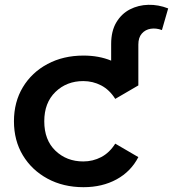

<svg xmlns="http://www.w3.org/2000/svg" viewBox="-20 -771 719 798"><path d="M555 -416 459 -360Q435 -398 400.5 -416Q366 -434 326 -434Q257 -434 210.5 -389Q164 -344 164 -267Q164 -189 210.5 -144.5Q257 -100 326 -100Q366 -100 400.5 -118Q435 -136 459 -174L555 -118Q524 -58 464.5 -25.5Q405 7 327 7Q243 7 177.5 -28.5Q112 -64 75 -125.5Q38 -187 38 -267Q38 -347 75 -408.5Q112 -470 177.5 -505Q243 -540 327 -540Q391 -540 442 -519V-588Q442 -642 463.5 -678Q485 -714 520 -732Q555 -750 596.5 -751Q638 -752 679 -736L653 -646Q629 -655 606.5 -651.5Q584 -648 569.5 -631.5Q555 -615 555 -586Z"/></svg>

Font: Montserrat SemiBold
Style: Regular
Weight: 600
Designer: Julieta Ulanovsky
Foundry: Julieta Ulanovsky
Version: Version 9.000; ttfautohint (v1.8.4.7-5d5b)